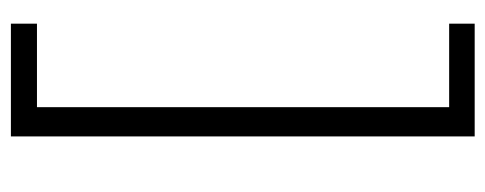

<svg xmlns="http://www.w3.org/2000/svg" viewBox="-296 -458 912 361"><g transform="rotate(90 160.5 -278.0)"><path d="M25 109H182V-666H25V-714H237V158H25Z"/></g></svg>

Font: Noto Sans Lao Looped Light
Style: Regular
Weight: 300
Designer: Mark Frömberg, Ben Mitchell
Foundry: The Fontpad Ltd
Version: Version 1.002; ttfautohint (v1.8.4.7-5d5b)